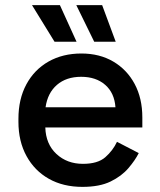

<svg xmlns="http://www.w3.org/2000/svg" viewBox="-20 -716 624 750"><path d="M302 14Q227 14 171 -17.5Q115 -49 83.5 -106.5Q52 -164 52 -240V-252Q52 -329 83 -386.5Q114 -444 169.5 -475.5Q225 -507 298 -507Q369 -507 422.5 -475.5Q476 -444 506 -388Q536 -332 536 -257V-218H157Q159 -153 200.5 -114.5Q242 -76 304 -76Q362 -76 391.5 -102Q421 -128 437 -162L522 -118Q508 -90 481.5 -59Q455 -28 412 -7Q369 14 302 14ZM158 -297H431Q427 -353 391 -384.5Q355 -416 297 -416Q239 -416 202.5 -384.5Q166 -353 158 -297ZM193 -553 105 -696H214L279 -553ZM348 -553 278 -696H379L432 -553Z"/></svg>

Font: Space Grotesk Medium
Style: Regular
Weight: 500
Designer: Florian Karsten
Foundry: Florian Karsten
Version: Version 2.000